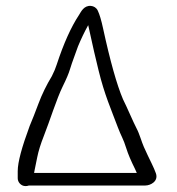

<svg xmlns="http://www.w3.org/2000/svg" viewBox="-20 -634 598 650"><path d="M97.2 -58.2C98.9 -65.9 101.9 -80.3 106.1 -101.9C110.2 -122.5 117.5 -146.2 128 -172.7C148.8 -225.1 171.2 -298.5 192.9 -342.7C204.7 -366.5 212.8 -385.5 217.2 -400.5C224.8 -425.8 235.1 -450.8 244.1 -477.1C254.4 -501.9 265.8 -525.8 278.6 -548.9C280.3 -541.8 283 -529.5 287 -511C293.7 -479.4 302.6 -441.1 313.6 -396.1C334.1 -312.2 355.9 -264.8 379.1 -202.6C389.9 -173.5 397.6 -164.4 407.6 -131.8C413.6 -112.5 423.4 -89.5 436.9 -62.4C438.7 -58.8 440.6 -54.6 442.5 -49.9C442.8 -48.9 442.6 -49.4 443 -48.5L95.4 -48.5C95.6 -50.4 96.3 -54.4 97.2 -58.2ZM78 -6H472.1C489.5 -6 517.2 -20.2 507.8 -47.2C501 -66.9 488 -90.9 479.9 -108.6L467 -136.7C459.5 -153.1 452.6 -180.4 441.9 -200.2C431.8 -219.2 408.2 -275 396.4 -297.9C375.6 -346.7 352.9 -427.5 328.9 -538.1C323 -565.2 317.3 -585 310.8 -598.5C306.2 -608 297.4 -613.1 288 -614C264.1 -616.2 254.1 -593.8 247.9 -584C220.5 -542.7 195.3 -486.3 172 -415.4C168.1 -403.3 163.5 -391.8 155.6 -376.3C137.6 -346.5 122.1 -315 110.2 -283.1C98.6 -252 88.8 -227.2 81 -208.9L80.8 -208.6L80.7 -208.3C53.9 -135.6 40 -85.4 40 -54.4V-30.4C40 -17.1 51.2 -4 66.5 -4C70.4 -4 74.2 -4.6 78 -6Z"/></svg>

Font: MewTooHand
Style: BdCond
Weight: 400
Designer: Mew Too, Robert Jablonski
Version: Version 0.77